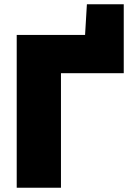

<svg xmlns="http://www.w3.org/2000/svg" viewBox="-20 -876 630 896"><path d="M58 0V-713H377L385.5 -856H557.5V-534.5H264.5V0Z"/></svg>

Font: Heraclito ExtraBold
Style: Regular
Weight: 800
Designer: Kostas Bartsokas (font) & Cristiano Sobral (main changes)
Foundry: Kostas Bartsokas (font) & Cristiano Sobral (main changes)
Version: Version 1.00;July 8, 2020;FontCreator 13.0.0.2655 64-bit